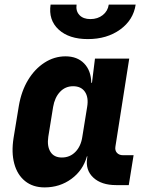

<svg xmlns="http://www.w3.org/2000/svg" viewBox="-20 -805 640 835"><path d="M174 10Q123 10 89 -17.5Q55 -45 42 -93.5Q29 -142 39 -205L62 -345Q73 -409 102 -457Q131 -505 173.5 -532.5Q216 -560 265 -560Q316 -560 346 -529Q376 -498 377 -445H380L393 -550H542L482 -168Q479 -151 488.5 -140.5Q498 -130 515 -130H561L540 0H485Q421 0 386 -32.5Q351 -65 359 -117L360 -125H358Q341 -64 290.5 -27Q240 10 174 10ZM249 -120Q284 -120 308 -144.5Q332 -169 338 -210L359 -340Q366 -381 349.5 -405.5Q333 -430 298 -430Q264 -430 241 -405.5Q218 -381 211 -340L190 -210Q184 -169 199.5 -144.5Q215 -120 249 -120ZM362 -635Q280 -635 235 -676.5Q190 -718 200 -785H313Q309 -757 325.5 -739.5Q342 -722 373 -722Q405 -722 427 -739.5Q449 -757 453 -785H570Q560 -718 502.5 -676.5Q445 -635 362 -635Z"/></svg>

Font: JetBrains Mono NL ExtraBold
Style: Italic
Weight: 800
Italic angle: -9°
Monospace: yes
Designer: Philipp Nurullin, Konstantin Bulenkov
Foundry: JetBrains
Version: Version 2.305; ttfautohint (v1.8.4.7-5d5b)